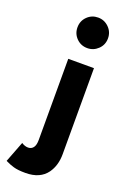

<svg xmlns="http://www.w3.org/2000/svg" viewBox="-234 -718 658 993"><g transform="rotate(20 95.0 -222.0)"><path d="M125 -496Q89.5 -496 65.2 -520.5Q41 -545 41 -580Q41 -615.5 65.5 -639.8Q90 -664 125 -664Q159.5 -664 184.2 -639.5Q209 -615 209 -580Q209 -544 184 -520Q159 -496 125 -496ZM45.5 220Q3 220 -20.2 213Q-43.5 206 -57 199L-67 194.5L-23 80Q-4.5 92 13 92Q31 92 41.5 78.5Q52 65 52 36V-410.5H193.5V63Q193.5 125 163 168Q125.5 220 45.5 220Z"/></g></svg>

Font: Lucymar Sans
Style: Bold
Weight: 700
Foundry: The League of Moveable Type (original font) / Main changes by Cristiano Sobral with portions from Mirco Monsees
Version: Version 2.001;August 30, 2020;FontCreator 13.0.0.2681 64-bit